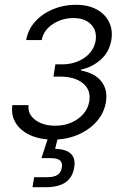

<svg xmlns="http://www.w3.org/2000/svg" viewBox="-20 -572 527 796"><path d="M199.7 6.8Q147 6.8 106.4 -11.2Q65.9 -29.3 45.7 -61.3Q25.4 -93.3 31.2 -136.2H98.6Q93.8 -99.1 126 -75Q158.2 -50.8 209 -50.8Q246.1 -50.8 276.1 -64Q306.2 -77.1 325.9 -100.1Q345.7 -123 350.1 -151.9Q357.9 -198.2 324.2 -226.3Q290.5 -254.4 229 -254.4H201.7L209.5 -305.2H237.3Q290.5 -305.2 329.8 -332.3Q369.1 -359.4 376.5 -403.3Q382.8 -444.3 357.4 -470.7Q332 -497.1 284.2 -497.1Q236.8 -497.1 198.7 -471.9Q160.6 -446.8 152.8 -405.8H88.4Q96.2 -449.7 126 -482.7Q155.8 -515.6 200 -533.9Q244.1 -552.2 293.9 -552.2Q345.2 -552.2 380.6 -533Q416 -513.7 432.4 -480.2Q448.7 -446.8 441.4 -404.8Q433.1 -356.4 397.9 -325Q362.8 -293.5 315.4 -283.2L314.9 -279.8Q373.5 -269 400.6 -234.1Q427.7 -199.2 418.9 -147.5Q411.1 -102.5 380.4 -67.9Q349.6 -33.2 302.7 -13.2Q255.9 6.8 199.7 6.8ZM114.7 204.1 121.6 162.6H175.8Q204.1 162.6 218.5 153.1Q232.9 143.6 236.3 123Q239.7 103 229 93.3Q218.3 83.5 188 83.5H151.9L185.1 -18.6H221.7L219.7 0L208.5 44.9Q253.9 46.4 273.9 65.4Q293.9 84.5 287.6 122.1Q281.2 163.1 252.2 183.6Q223.1 204.1 169.4 204.1Z"/></svg>

Font: Inter Light
Style: Italic
Weight: 300
Italic angle: -9.3988°
Designer: Rasmus Andersson
Foundry: rsms
Version: Version 4.001;git-66647c0bb